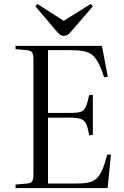

<svg xmlns="http://www.w3.org/2000/svg" viewBox="-20 -956 632 976"><path d="M59 0V-18L119 -23Q138 -25 144 -35Q150 -45 150 -72V-653Q150 -679 143.5 -689Q137 -699 117 -701L59 -706V-723H498L528 -566L509 -563Q495 -608 480.5 -635.5Q466 -663 448.5 -677Q431 -691 405 -696Q379 -701 341 -701H224V-382H338Q374 -382 391 -388Q408 -394 416.5 -413.5Q425 -433 433 -472L452 -474V-270L433 -268Q427 -307 418 -326Q409 -345 390.5 -351.5Q372 -358 335 -358H224V-23H370Q407 -23 431 -28.5Q455 -34 471.5 -49.5Q488 -65 500.5 -94Q513 -123 525 -170H544L527 0ZM304 -774Q293 -774 285 -780Q277 -786 264 -801L160 -924L170 -936L304 -850L441 -936L452 -924L340 -794Q332 -785 324 -779.5Q316 -774 304 -774Z"/></svg>

Font: Literata 60pt Light
Style: Regular
Weight: 300
Designer: Latin by Veronika Burian and Jose Scaglione. Greek by Irene Vlachou. Cyrillic by Vera Evstafieva.
Foundry: TypeTogether
Version: Version 3.103;gftools[0.9.29]